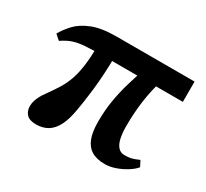

<svg xmlns="http://www.w3.org/2000/svg" viewBox="-105 -627 855 795"><g transform="rotate(30 323.0 -229.0)"><path d="M468 12Q429 12 404.5 -3Q380 -18 368.5 -48.5Q357 -79 357 -127Q357 -182 365 -229Q373 -276 386 -320Q399 -364 413 -408H500Q492 -377 485.5 -348Q479 -319 475 -290Q471 -261 469 -231Q467 -201 467 -169Q467 -138 472 -113.5Q477 -89 489 -75Q501 -61 520 -61Q538 -61 550.5 -63.5Q563 -66 588 -77L602 -50Q590 -35 567 -20.5Q544 -6 518 3Q492 12 468 12ZM139 12Q108 12 94 -3Q80 -18 80 -41Q80 -54 83.5 -66Q87 -78 94 -91.5Q101 -105 113 -121Q134 -150 150 -176Q166 -202 176.5 -232Q187 -262 192.5 -303Q198 -344 198 -402H282Q282 -355 279.5 -312.5Q277 -270 273 -234.5Q269 -199 265 -172.5Q261 -146 258 -129Q250 -79 234.5 -48Q219 -17 195.5 -2.5Q172 12 139 12ZM49 -335 25 -356Q40 -383 64.5 -409Q89 -435 132.5 -452.5Q176 -470 247 -470H620V-373H247Q189 -373 154.5 -370.5Q120 -368 97 -360Q74 -352 49 -335Z"/></g></svg>

Font: Frank Ruhl Libre Black
Style: Regular
Weight: 900
Designer: Yanek Iontef
Foundry: Fontef
Version: Version 6.004